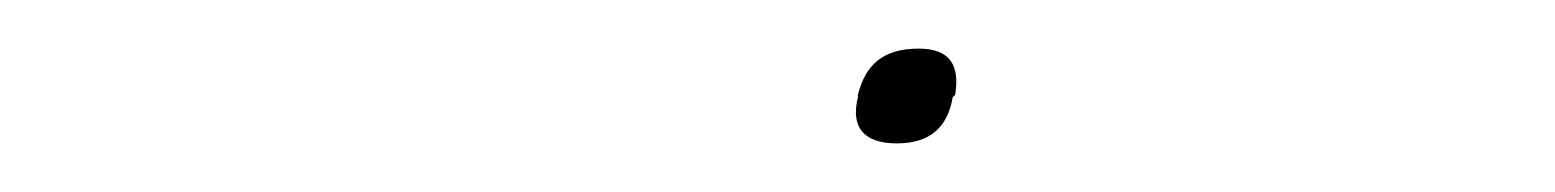

<svg xmlns="http://www.w3.org/2000/svg" viewBox="-20 -290 640 79"><path d="M333 -251V-250C330 -238 335 -231 349 -231C363 -231 370 -238 372 -250L373 -251C375 -263 371 -270 358 -270C343 -270 336 -263 333 -251Z"/></svg>

Font: LT Wave Mono Thin
Style: Italic
Weight: 100
Designer: Daniel Lyons
Version: Version 2.5 (Glyphs App)